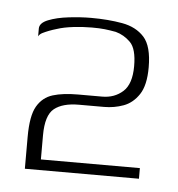

<svg xmlns="http://www.w3.org/2000/svg" viewBox="-33 -569 317 342"><g transform="rotate(5 125.0 -398.0)"><path d="M23 -259Q23 -273 23 -287.5Q23 -302 23 -316Q23 -354 33 -371Q43 -388 61 -393.5Q79 -399 106 -399Q118 -399 128.5 -399Q139 -399 149 -399Q171 -399 186 -412.5Q201 -426 201 -458Q201 -489 189.5 -500.5Q178 -512 163 -516Q152 -518 143 -519Q134 -520 120 -520Q104 -520 87 -518Q70 -516 58 -512Q51 -510 44.5 -507.5Q38 -505 33 -502.5Q28 -500 26 -496V-510Q26 -520 41 -526Q56 -532 77.5 -534.5Q99 -537 117 -537Q148 -537 173 -532.5Q198 -528 212.5 -512Q227 -496 227 -458Q227 -426 216 -409.5Q205 -393 188.5 -387Q172 -381 154 -381Q144 -381 132.5 -381Q121 -381 109 -381Q80 -381 65 -369Q50 -357 50 -321V-278H227V-259Z"/></g></svg>

Font: Genos ExtraLight
Style: Regular
Weight: 250
Designer: Robert E. Leuschke
Foundry: Robert E. Leuschke
Version: Version 1.010